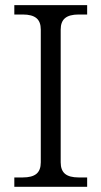

<svg xmlns="http://www.w3.org/2000/svg" viewBox="-20 -720 391 740"><path d="M213.9 -94.2Q213.9 -64 230.7 -50Q247.6 -36.1 283.2 -36.1H315.9V0H35.2V-36.1H67.9Q103.5 -36.1 120.4 -50Q137.2 -64 137.2 -94.2V-606Q137.2 -636.2 120.4 -650.1Q103.5 -664.1 67.9 -664.1H35.2V-700.2H315.9V-664.1H283.2Q247.6 -664.1 230.7 -650.1Q213.9 -636.2 213.9 -606Z"/></svg>

Font: LT Superior Serif
Style: Regular
Weight: 400
Designer: Daniel Lyons
Foundry: LyonsType
Version: Version 2.120;FEAKit 1.0